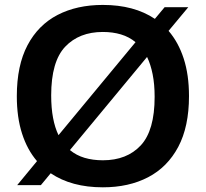

<svg xmlns="http://www.w3.org/2000/svg" viewBox="-20 -770 856 799"><path d="M150 0.5H51.5L134 -99.5Q93.5 -146.5 71.8 -214Q50 -281.5 50 -370Q50 -497.5 94.5 -581.8Q139 -666 219.5 -707.8Q300 -749.5 408 -749.5Q538 -749.5 624.5 -691.5L665 -740H763.5L681.5 -641.5Q722.5 -594 744.5 -526.2Q766.5 -458.5 766.5 -370Q766.5 -243 721.8 -158.8Q677 -74.5 596.5 -32.5Q516 9.5 408 9.5Q277.5 9.5 191 -49ZM193 -373Q193 -320.5 200.8 -279.5Q208.5 -238.5 223.5 -207.5L544 -594.5Q517.5 -616.5 483.2 -626.8Q449 -637 408 -637Q309.5 -637 251.2 -575.5Q193 -514 193 -373ZM408 -103Q508 -103 565.8 -165Q623.5 -227 623.5 -367Q623.5 -419.5 615.2 -460.8Q607 -502 592 -533L271 -145.5Q297.5 -123.5 332 -113.2Q366.5 -103 408 -103Z"/></svg>

Font: Encode Sans SemiExpanded SemiExpanded SemiBold
Style: Regular
Weight: 600
Width: 6
Designer: Multiple Designers
Foundry: Impallari Type
Version: Version 3.000; ttfautohint (v1.8.3) -l 8 -r 50 -G 200 -x 14 